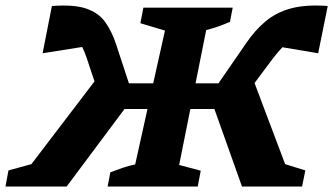

<svg xmlns="http://www.w3.org/2000/svg" viewBox="-54 -683 1220 703"><path d="M190 0H-34L-23 -59L61 -82L292 -385L263 -472Q256 -493 247 -511L102 -488L136 -661Q217 -667 262 -651.5Q307 -636 331 -602.5Q355 -569 371 -521L418 -378H507L550 -571L460 -598L471 -655H798L788 -603Q765 -593 745 -586Q725 -579 701 -573L662 -378H746L846 -523Q879 -572 918.5 -605Q958 -638 1012.5 -652.5Q1067 -667 1146 -661L1111 -488L980 -510Q963 -492 946 -470L878 -379L990 -82L1064 -59L1052 0H832L731 -284H643L602 -79L681 -58L670 0H340L350 -52Q373 -61 395 -68.5Q417 -76 441 -81L486 -284H402Z"/></svg>

Font: Piazzolla SC
Style: Bold Italic
Weight: 700
Italic angle: -11.3°
Designer: Juan Pablo del Peral
Foundry: Huerta Tipografica
Version: Version 1.330